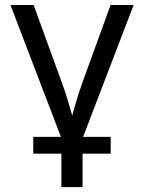

<svg xmlns="http://www.w3.org/2000/svg" viewBox="-20 -556 585 780"><path d="M231 9.3 22.5 -535.6H116.7L231 -221.2Q248 -175.3 261 -129.4Q273.9 -83.5 287.6 -40H259.3Q272.9 -83.5 285.6 -129.4Q298.3 -175.3 314.9 -221.2L429.2 -535.6H522.9L314 9.3ZM229.5 204.1V-3.9H315.4V204.1ZM115.2 68.4V0H429.7V68.4Z"/></svg>

Font: Inter 20pt
Style: Regular
Weight: 400
Version: Version 4.001;git-66647c0bb